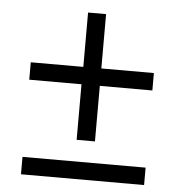

<svg xmlns="http://www.w3.org/2000/svg" viewBox="-45 -596 570 637"><g transform="rotate(5 240.0 -277.0)"><path d="M222 -315V-130H283V-315H458V-373H283V-554H223V-373H48V-315ZM48 -58V0H458V-58Z"/></g></svg>

Font: Cambridge Sans Italic
Style: Regular
Weight: 400
Italic angle: -11°
Version: Version 2.000;PS 002.000;hotconv 1.0.88;makeotf.lib2.5.64775